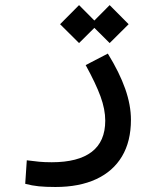

<svg xmlns="http://www.w3.org/2000/svg" viewBox="-20 -516 626 766"><path d="M201.2 230Q162.1 230 135 227.3Q107.9 224.6 80.6 217.3L86.9 123.5Q114.7 127 136 129.2Q157.2 131.3 186.5 131.3Q291.5 131.3 345.7 90.1Q399.9 48.8 399.9 -34.7Q399.9 -79.6 381.1 -131.1Q362.3 -182.6 321.8 -256.3L410.2 -302.2Q456.5 -227.1 479.5 -161.9Q502.4 -96.7 502.4 -38.1Q502.4 47.9 466.8 107.7Q431.2 167.5 363.8 198.7Q296.4 230 201.2 230ZM417.5 -344.2 341.8 -419.4 417.5 -495.6 493.2 -419.4ZM295.4 -344.2 219.7 -419.4 295.4 -495.6 371.1 -419.4Z"/></svg>

Font: Cascadia Code
Style: Regular
Weight: 400
Monospace: yes
Designer: Aaron Bell
Foundry: Saja Typeworks
Version: Version 2106.017